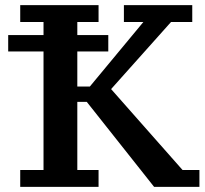

<svg xmlns="http://www.w3.org/2000/svg" viewBox="-20 -725 799 750"><path d="M12 -588H150V-639H59V-705H365V-639H282V-588H403V-524H282V-387H331L540 -639H464V-705H731V-639H648L414 -377L693 -61H759V5H582L319 -327H282V-61H365V5H59V-61H150V-524H12Z"/></svg>

Font: PT Serif Caption
Style: Semibold
Weight: 600
Designer: A.Korolkova, O.Umpeleva, V.Yefimov
Foundry: ParaType Ltd
Version: Version 1.00;May 2, 2020;FontCreator 12.0.0.2544 64-bit